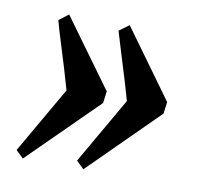

<svg xmlns="http://www.w3.org/2000/svg" viewBox="-56 -473 550 532"><g transform="rotate(10 219.0 -207.0)"><path d="M237.3 -223.1Q236.3 -216.3 235.1 -206.5Q233.9 -196.8 232.9 -189.9L40.5 0.5L19.5 -20L127 -206.5Q120.1 -231.4 109.6 -265.9Q99.1 -300.3 88.4 -334.7Q77.6 -369.1 70.8 -394.5L97.7 -415ZM407.2 -223.1Q406.2 -216.3 405 -206.5Q403.8 -196.8 402.8 -189.9L210.9 0.5L189.5 -20L296.9 -206.5Q290 -231.4 279.5 -265.9Q269 -300.3 258.3 -334.7Q247.6 -369.1 240.2 -394.5L268.1 -415Z"/></g></svg>

Font: Dai Banna SIL SemiBold
Style: Italic
Weight: 600
Italic angle: -11°
Designer: Victor Gaultney
Foundry: SIL International
Version: Version 4.000